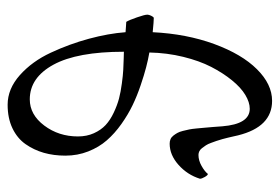

<svg xmlns="http://www.w3.org/2000/svg" viewBox="-136 -599 740 508"><g transform="rotate(-90 234.0 -345.0)"><path d="M15.1 -186Q25.4 -219.2 51.8 -242.7Q78.1 -266.1 107.9 -266.1Q114.3 -266.1 119.6 -263.9Q125 -261.7 129.2 -256.3Q133.3 -251 136.2 -245.8Q139.2 -240.7 141.6 -231.2Q144 -221.7 145.5 -214.4Q147 -207 148.2 -194.1Q149.4 -181.2 150.1 -173.3Q150.9 -165.5 152.1 -150.1Q153.3 -134.8 153.8 -127Q159.7 -54.2 200.2 -54.2Q217.3 -54.2 236.8 -65.9Q256.3 -77.6 275.6 -101.3Q294.9 -125 311 -156.2Q327.1 -187.5 337.6 -230.2Q348.1 -272.9 349.1 -319.8Q329.6 -323.2 309.8 -328.4Q290 -333.5 262 -343Q233.9 -352.5 209.5 -364.3Q185.1 -376 159.9 -393.8Q134.8 -411.6 116.7 -432.4Q98.6 -453.1 87.4 -481.4Q76.2 -509.8 76.2 -542Q76.2 -572.8 83.7 -599.1Q91.3 -625.5 106.7 -647.5Q122.1 -669.4 148.7 -682.1Q175.3 -694.8 210.9 -694.8Q252.9 -694.8 289.3 -662.4Q325.7 -629.9 348.6 -580.6Q371.6 -531.2 385.5 -479.7Q399.4 -428.2 402.8 -382.8Q407.2 -382.3 416.7 -381.8Q426.3 -381.3 430.2 -380.9Q435.1 -373 442.1 -352.5Q449.2 -332 449.2 -325.2Q449.2 -321.3 446.5 -315.4Q443.8 -309.6 440.9 -308.1Q431.6 -308.1 402.8 -311Q398.4 -221.7 371.6 -148.4Q344.7 -75.2 304.9 -35.2Q265.1 4.9 221.2 4.9Q152.3 4.9 129.9 -85Q129.4 -87.4 127.2 -96.9Q125 -106.4 123.8 -111.6Q122.6 -116.7 119.9 -126.7Q117.2 -136.7 115 -142.6Q112.8 -148.4 109.9 -156.7Q106.9 -165 103.5 -170.2Q100.1 -175.3 96.2 -180.4Q92.3 -185.5 87.6 -187.7Q83 -189.9 78.1 -189.9Q63.5 -189.9 48.8 -181.6Q34.2 -173.3 27.8 -165Q24.4 -165 19.8 -173.1Q15.1 -181.2 15.1 -186ZM127 -508.8Q127 -485.4 135.5 -466.6Q144 -447.8 157.2 -435.5Q170.4 -423.3 189.9 -414.1Q209.5 -404.8 227.3 -400.1Q245.1 -395.5 267.1 -392.6Q289.1 -389.6 303 -388.9Q316.9 -388.2 333 -387.7Q349.1 -387.2 351.1 -387.2Q351.1 -510.7 316.9 -573.5Q282.7 -636.2 225.1 -636.2Q184.6 -636.2 155.8 -597.9Q127 -559.6 127 -508.8Z"/></g></svg>

Font: Crimson
Style: Roman
Weight: 400
Version: Version 0.8